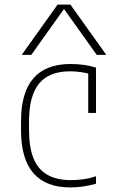

<svg xmlns="http://www.w3.org/2000/svg" viewBox="-20 -810 540 840"><path d="M288 10Q72 10 72 -240V-280Q72 -530 289 -530Q350 -530 400 -514V-316H366V-507L379 -485Q358 -491 334 -494.5Q310 -498 287 -498Q195 -498 151 -444.5Q107 -391 107 -279V-241Q107 -166 126.5 -117.5Q146 -69 187 -45.5Q228 -22 290 -22Q318 -22 346 -26Q374 -30 400 -39V-6Q374 1 346 5.5Q318 10 288 10ZM75 -570 232 -790H288L445 -570H403L262 -768H258L117 -570Z"/></svg>

Font: M PLUS Code Latin ExtraLight
Style: Regular
Weight: 250
Designer: Coji Morishita
Foundry: UNDERFOREST DESIGN
Version: Version 1.002; ttfautohint (v1.8.3)